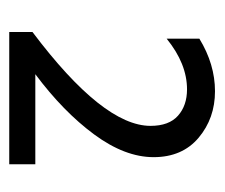

<svg xmlns="http://www.w3.org/2000/svg" viewBox="-54 -812 474 405"><g transform="rotate(90 182.5 -609.0)"><path d="M326 -392H47V-441Q245 -590 245 -690Q245 -729 223.5 -748Q202 -767 168 -767Q114 -767 61 -724V-793Q115 -826 172 -826Q229 -826 270 -791.5Q311 -757 311 -696.5Q311 -636 263 -571Q215 -506 136 -447H326Z"/></g></svg>

Font: Hind Madurai
Style: Regular
Weight: 400
Designer: Jyotish Sonowal
Foundry: Indian Type Foundry
Version: Version 0.702;PS 1.0;hotconv 1.0.81;makeotf.lib2.5.63406